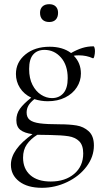

<svg xmlns="http://www.w3.org/2000/svg" viewBox="-20 -616 486 916"><path d="M428 78Q428 132 393 178.5Q358 225 300.5 252.5Q243 280 180 280Q111 280 71.5 249.5Q32 219 32 170Q32 97 135 24Q97 19 77.5 4Q58 -11 58 -43Q58 -73 75 -97Q92 -121 129 -150Q94 -167 75 -197Q56 -227 56 -263Q56 -319 101 -356Q146 -393 217 -393Q279 -393 319 -363Q347 -379 372.5 -387Q398 -395 426 -395Q429 -395 431 -388Q433 -381 433 -372Q433 -360 430 -348Q427 -336 423 -338Q393 -352 356 -352Q340 -352 332 -350Q366 -316 366 -265Q366 -230 346.5 -199.5Q327 -169 291 -151Q255 -133 208 -133Q176 -133 144 -143Q124 -127 115.5 -112Q107 -97 107 -79Q107 -56 122 -44Q137 -32 170.5 -27.5Q204 -23 266 -23Q311 -23 345 -17.5Q379 -12 403.5 10.5Q428 33 428 78ZM119 -287Q119 -242 135 -211Q151 -180 176 -164Q201 -148 228 -148Q262 -148 282.5 -171.5Q303 -195 303 -243Q303 -305 271 -341.5Q239 -378 192 -378Q158 -378 138.5 -356Q119 -334 119 -287ZM377 116Q377 77 358 58Q339 39 307 34Q275 29 219 28Q177 28 158 27Q126 47 108 73Q90 99 90 136Q90 189 124.5 219.5Q159 250 222 250Q291 250 334 213.5Q377 177 377 116ZM171 -555Q171 -574 182.5 -585Q194 -596 215 -596Q235 -596 246 -585Q257 -574 257 -555Q257 -534 246 -522.5Q235 -511 215 -511Q194 -511 182.5 -522.5Q171 -534 171 -555Z"/></svg>

Font: Cormorant Garamond
Style: Regular
Weight: 400
Designer: Christian Thalmann (Catharsis Fonts)
Version: Version 3.000